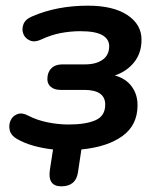

<svg xmlns="http://www.w3.org/2000/svg" viewBox="-20 -519 560 677"><path d="M196 138Q147 138 156 79L167 8Q131 4 98.5 -5Q66 -14 40 -29Q19 -41 14.5 -59Q10 -77 17 -93.5Q24 -110 41 -116.5Q58 -123 80 -111Q111 -95 148.5 -87.5Q186 -80 222 -80Q282 -80 316.5 -95Q351 -110 351 -150Q351 -202 277 -202H194Q172 -202 159.5 -212.5Q147 -223 147 -240Q147 -264 161 -278Q175 -292 200 -292H280Q319 -292 342 -308.5Q365 -325 365 -356Q365 -381 341 -395Q317 -409 263 -409Q229 -409 194.5 -402.5Q160 -396 126 -380Q103 -369 86 -376Q69 -383 62.5 -399Q56 -415 62.5 -433Q69 -451 93 -461Q180 -499 290 -499Q379 -499 429 -466Q479 -433 479 -379Q479 -332 453 -299.5Q427 -267 385 -253Q424 -242 444.5 -214Q465 -186 465 -148Q465 -78 412 -39.5Q359 -1 267 8L255 88Q248 138 196 138Z"/></svg>

Font: Nunito
Style: Bold Italic
Weight: 700
Italic angle: -9°
Designer: Vernon Adams
Foundry: Vernon Adams
Version: Version 3.601; ttfautohint (v1.8.2.53-6de2)